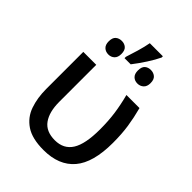

<svg xmlns="http://www.w3.org/2000/svg" viewBox="-240 -954 1080 1080"><g transform="rotate(45 300.0 -414.0)"><path d="M306 10Q215 10 164.5 -24Q114 -58 94 -115.5Q74 -173 74 -244V-539H177V-245Q177 -164 209.5 -119Q242 -74 312 -74Q382 -74 415.5 -127.5Q449 -181 449 -297Q449 -365 441 -421.5Q433 -478 417 -539H521Q537 -479 545.5 -422.5Q554 -366 554 -295Q554 -138 491 -64Q428 10 306 10ZM263 -689Q273 -719 285.5 -761.5Q298 -804 304 -838H408V-828Q393 -796 366.5 -755Q340 -714 312 -678H263ZM184 -628Q162 -628 147.5 -641.5Q133 -655 133 -682Q133 -711 147.5 -723.5Q162 -736 184 -736Q205 -736 219.5 -723.5Q234 -711 234 -682Q234 -655 219.5 -641.5Q205 -628 184 -628ZM415 -628Q393 -628 379 -641.5Q365 -655 365 -682Q365 -711 379 -723.5Q393 -736 415 -736Q436 -736 451 -723.5Q466 -711 466 -682Q466 -655 451 -641.5Q436 -628 415 -628Z"/></g></svg>

Font: Noto Sans Mono Medium
Style: Regular
Weight: 500
Designer: Monotype Design Team
Foundry: Monotype Imaging Inc.
Version: Version 2.014